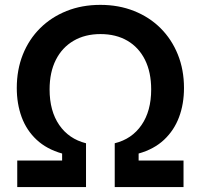

<svg xmlns="http://www.w3.org/2000/svg" viewBox="-20 -757 812 777"><path d="M49.8 0V-107.4H231.4V-135.7Q168.9 -153.3 128.2 -191.4Q87.4 -229.5 67.6 -283.2Q47.9 -336.9 47.9 -400.9Q47.9 -474.6 72.5 -536.4Q97.2 -598.1 142.6 -643.1Q188 -688 249.8 -712.6Q311.5 -737.3 386.2 -737.3Q460.4 -737.3 522.5 -712.6Q584.5 -688 629.6 -643.1Q674.8 -598.1 699.7 -536.4Q724.6 -474.6 724.6 -400.9Q724.6 -336.4 704.6 -283Q684.6 -229.5 644 -191.4Q603.5 -153.3 541 -135.7V-107.4H722.7V0H444.3V-177.2Q513.7 -194.3 552.7 -251Q591.8 -307.6 591.8 -395Q591.8 -464.8 566.7 -515.1Q541.5 -565.4 495.4 -592.3Q449.2 -619.1 386.7 -619.1Q324.2 -619.1 277.8 -592Q231.4 -564.9 206.1 -514.9Q180.7 -464.8 180.7 -395Q180.7 -308.1 219.5 -251.5Q258.3 -194.8 328.1 -177.2V0Z"/></svg>

Font: Inter 17pt SemiBold
Style: Regular
Weight: 600
Version: Version 4.001;git-66647c0bb